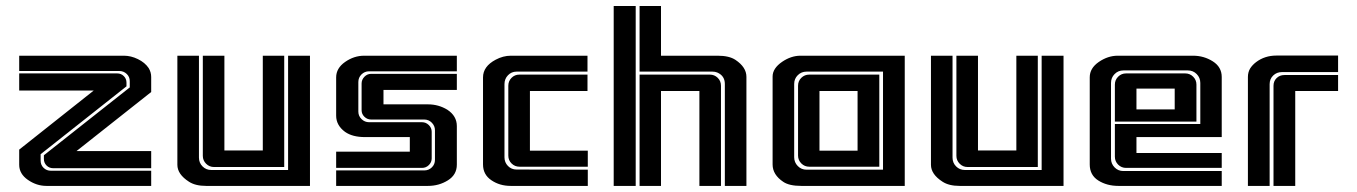

<svg xmlns="http://www.w3.org/2000/svg" viewBox="-20 -610 4454 630"><path d="M467.8 -386.7Q476.1 -373 476.1 -357.4V-308.1L231 -114.3H476.1V-58.1H154.3Q141.6 -58.1 132.8 -66.9Q124 -75.7 124 -88.4V-100.6L405.8 -323.2V-343.8Q405.8 -357.9 395.8 -367.4Q385.7 -377 371.6 -377H43V-427.2H386.7Q409.7 -427.2 432.6 -416Q455.6 -404.8 467.8 -386.7ZM395 -326.7 113.3 -104V-83Q113.3 -68.8 123 -59.3Q132.8 -49.8 146.5 -49.8H476.1V0H132.3Q100.1 0 71.5 -19.8Q43 -39.6 43 -69.3V-119.1L287.6 -313H43V-369.1H364.7Q377.4 -369.1 386.2 -360.4Q395 -351.6 395 -338.9Z M645.5 -427.2H716.3V-116.2H842.3V-427.2H912.6V-62H682.1Q667 -62 656.2 -72.8Q645.5 -83.5 645.5 -98.6ZM562 -427.2H632.8V-92.8Q632.8 -75.7 644.5 -64Q656.2 -52.2 673.3 -52.2H925.3V-427.2H997.1V0H656.2Q621.1 0 600.1 -13.7Q562 -38.1 562 -69.3Z M1364.7 -59.1H1083V-112.3H1324.7V-160.2H1177.2Q1136.7 -160.2 1112.3 -177.2Q1083 -198.7 1083 -230.5V-356Q1083 -386.2 1112.3 -406.7Q1141.6 -427.2 1174.8 -427.2H1479V-376H1190.9Q1176.3 -376 1166 -365.7Q1155.8 -355.5 1155.8 -340.8V-243.7Q1155.8 -229.5 1166.3 -219.2Q1176.8 -209 1190.9 -209H1364.7Q1377.4 -209 1387 -199.7Q1396.5 -190.4 1396.5 -177.7V-90.3Q1396.5 -77.6 1387.2 -68.4Q1377.9 -59.1 1364.7 -59.1ZM1447.8 -250Q1479 -229.5 1479 -196.3V-69.8Q1479 -36.6 1449.7 -18.3Q1420.4 0 1384.3 0H1083V-50.8H1372.1Q1386.7 -50.8 1397 -60.8Q1407.2 -70.8 1407.2 -85.4V-182.6Q1407.2 -196.8 1397 -207.3Q1386.7 -217.8 1372.1 -217.8H1197.8Q1185.1 -217.8 1175.8 -226.8Q1166.5 -235.8 1166.5 -248.5V-335.9Q1166.5 -348.6 1175.8 -358.2Q1185.1 -367.7 1197.8 -367.7H1479V-314.9H1238.3V-267.6H1384.3Q1418.9 -267.6 1447.8 -250Z M1907.7 -427.2V-375H1674.8Q1658.2 -375 1646.7 -363Q1635.3 -351.1 1635.3 -334V-93.8Q1635.3 -77.1 1646.7 -65.4Q1658.2 -53.7 1674.8 -53.7L1908.7 -53.2V0H1655.8Q1619.6 0 1592.3 -18.6Q1564.9 -37.1 1564.9 -70.3V-356Q1564.9 -392.1 1606.4 -414.1Q1630.9 -427.2 1656.2 -427.2ZM1684.1 -365.2H1907.7V-311.5H1718.8V-115.7H1908.7V-63H1684.6Q1669.4 -63 1658.7 -73.5Q1647.9 -84 1647.9 -99.6V-328.6Q1647.9 -343.8 1658.4 -354.5Q1668.9 -365.2 1684.1 -365.2Z M2309.1 -365.2Q2324.2 -365.2 2335 -354.7Q2345.7 -344.2 2345.7 -328.6V0H2274.9V-311.5H2148.9V0H2078.6V-365.2ZM2065.9 -590.3V0H1993.7V-590.3ZM2358.4 -334.5Q2358.4 -361.3 2333.5 -372.1Q2326.2 -375 2317.9 -375H2078.6V-590.3H2148.9V-427.2H2335Q2372.6 -427.2 2393.1 -413.6Q2429.2 -389.6 2429.2 -357.9V0H2358.4Z M2793.9 -311.5H2668.9V-115.7H2793.9ZM2598.6 -328.6Q2598.6 -344.2 2609.4 -354.7Q2620.1 -365.2 2635.3 -365.2H2865.2V-63H2635.3Q2620.1 -63 2609.4 -73.7Q2598.6 -84.5 2598.6 -99.6ZM2877.4 -53.2V-375H2626.5Q2609.4 -375 2597.7 -363.3Q2585.9 -351.6 2585.9 -334.5V-94.2Q2585.9 -77.1 2597.7 -65.2Q2609.4 -53.2 2626.5 -53.2ZM2515.1 -356Q2515.1 -356 2515.1 -358.9Q2515.1 -385.7 2546.4 -407.2Q2575.2 -426.8 2605.5 -427.2H2948.7V0H2609.4Q2569.8 0 2550.3 -13.2Q2515.1 -36.6 2515.1 -70.3Z M3118.2 -427.2H3189V-116.2H3314.9V-427.2H3385.3V-62H3154.8Q3139.6 -62 3128.9 -72.8Q3118.2 -83.5 3118.2 -98.6ZM3034.7 -427.2H3105.5V-92.8Q3105.5 -75.7 3117.2 -64Q3128.9 -52.2 3146 -52.2H3397.9V-427.2H3469.7V0H3128.9Q3093.8 0 3072.8 -13.7Q3034.7 -38.1 3034.7 -69.3Z M3709 -107.9H3988.8V-59.1H3674.8Q3659.7 -59.1 3648.9 -69.8Q3638.2 -80.6 3638.2 -95.7V-203.1H3918.5V-337.9Q3918.5 -355 3906.7 -366.9Q3895 -378.9 3877.9 -378.9H3666Q3648.9 -378.9 3637.2 -366.9Q3625.5 -355 3625.5 -337.9V-89.4Q3625.5 -72.8 3637.2 -60.8Q3648.9 -48.8 3666 -48.8H3988.8V0H3649.9Q3611.8 0 3583.7 -17.8Q3555.7 -35.6 3555.7 -70.3V-356.4Q3555.7 -386.2 3585.4 -406.7Q3615.2 -427.2 3647.5 -427.2H3895Q3930.2 -427.2 3959.5 -408.7Q3988.8 -390.1 3988.8 -357.4V-160.2H3709ZM3869.1 -369.1Q3884.3 -369.1 3895 -358.4Q3905.8 -347.7 3905.8 -332.5V-210.9H3638.2V-332.5Q3638.2 -347.7 3648.9 -358.4Q3659.7 -369.1 3674.8 -369.1ZM3709 -319.3V-251H3834.5V-319.3Z M4082 -385.3Q4089.4 -397 4101.6 -406.2Q4129.9 -427.7 4168.5 -427.7H4370.6V-373.5H4186.5Q4169.4 -373.5 4157.7 -362.3Q4146 -351.1 4146 -334V0H4074.7V-357.4Q4074.7 -373 4082 -385.3ZM4230 0H4158.7V-328.6Q4158.7 -343.8 4168.9 -353.8Q4179.2 -363.8 4194.3 -363.8H4370.6V-311.5H4230Z"/></svg>

Font: Ebtekar Inline 2
Style: Inline-2
Weight: 500
Designer: Arman Khorramak
Foundry: Arman Khorramak
Version: Version 2.000